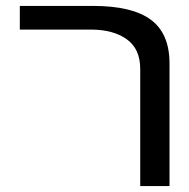

<svg xmlns="http://www.w3.org/2000/svg" viewBox="-20 -629 640 649"><path d="M287 -529H47V-609H294.5Q427 -609 490 -562.2Q553 -515.5 553 -414.5V0H454V-396Q454 -464 408.2 -496.5Q362.5 -529 287 -529Z"/></svg>

Font: JuliaMono
Style: Regular
Weight: 400
Monospace: yes
Designer: cormullion
Foundry: corm
Version: Version 0.055; ttfautohint (v1.8.4)